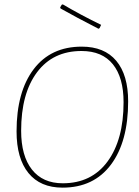

<svg xmlns="http://www.w3.org/2000/svg" viewBox="-20 -856 639 881"><path d="M268 -836Q353 -786 444 -742L437 -727L432 -724Q325 -779 258 -817L256 -822L263 -834ZM355 -642Q459 -642 513.5 -577Q568 -512 568 -391Q568 -206 489 -100.5Q410 5 267 5Q165 5 110.5 -62Q56 -129 56 -253Q56 -435 134.5 -538.5Q213 -642 355 -642ZM354 -622Q223 -622 150 -524.5Q77 -427 77 -256Q77 -141 126.5 -78Q176 -15 268 -15Q400 -15 473.5 -115Q547 -215 547 -387Q547 -500 498 -561Q449 -622 354 -622Z"/></svg>

Font: Alegreya Sans SC Thin
Style: Italic
Weight: 100
Italic angle: -7°
Designer: Juan Pablo del Peral
Foundry: Huerta Tipografica
Version: Version 2.007